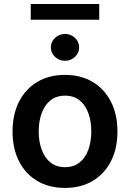

<svg xmlns="http://www.w3.org/2000/svg" viewBox="-20 -926 648 957"><path d="M303.7 10.7Q224.1 10.7 165.3 -24.4Q106.4 -59.6 74.5 -122.8Q42.5 -186 42.5 -270.5Q42.5 -355 74.5 -418.5Q106.4 -481.9 165.3 -517.3Q224.1 -552.7 303.7 -552.7Q383.8 -552.7 442.4 -517.3Q501 -481.9 533.2 -418.5Q565.4 -355 565.4 -270.5Q565.4 -186 533.2 -122.8Q501 -59.6 442.4 -24.4Q383.8 10.7 303.7 10.7ZM304.2 -92.8Q348.1 -92.8 377.2 -116.5Q406.2 -140.1 420.7 -180.7Q435.1 -221.2 435.1 -270.5Q435.1 -320.8 420.7 -361.3Q406.2 -401.9 377.2 -425.5Q348.1 -449.2 304.2 -449.2Q260.3 -449.2 231.2 -425.5Q202.1 -401.9 187.5 -361.3Q172.9 -320.8 172.9 -270.5Q172.9 -221.2 187.5 -180.7Q202.1 -140.1 231.2 -116.5Q260.3 -92.8 304.2 -92.8ZM474.6 -906.2V-827.6H133.3V-906.2ZM304.2 -623Q274.9 -623 254.2 -642.6Q233.4 -662.1 233.4 -689.5Q233.4 -717.3 254.2 -737.1Q274.9 -756.8 304.2 -756.8Q333 -756.8 353.8 -737.1Q374.5 -717.3 374.5 -689.5Q374.5 -662.1 353.8 -642.6Q333 -623 304.2 -623Z"/></svg>

Font: Inter Semi Bold
Style: Regular
Weight: 600
Designer: Rasmus Andersson
Foundry: rsms
Version: Version 4.000;git-e0f93cc